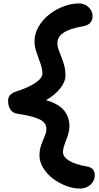

<svg xmlns="http://www.w3.org/2000/svg" viewBox="-20 -868 577 1114"><path d="M209 34.2Q209 1.5 219 -26.4Q229 -54.2 239 -76.9Q249 -99.6 249 -120.1Q249 -155.3 211.2 -174.8Q173.3 -194.3 82 -208Q55.2 -211.4 41 -231.4Q26.9 -251.5 26.9 -284.2Q26.9 -320.3 69.8 -335.9Q143.6 -358.9 184.8 -387Q226.1 -415 226.1 -440.9Q226.1 -468.3 214.6 -499.8Q203.1 -531.2 191.7 -564.7Q180.2 -598.1 180.2 -629.9Q180.2 -672.4 203.9 -713.1Q227.5 -753.9 264.4 -783.2Q301.3 -812.5 347.7 -830.3Q394 -848.1 438 -848.1Q471.7 -848.1 494.4 -825.9Q517.1 -803.7 517.1 -773.9Q517.1 -724.1 458 -714.8Q313 -690.4 313 -618.2Q313 -595.2 324.7 -566.9Q336.4 -538.6 348.1 -503.7Q359.9 -468.8 359.9 -430.2Q359.9 -393.6 329.3 -355Q298.8 -316.4 247.1 -287.1Q321.8 -264.6 352.3 -226.3Q382.8 -188 382.8 -136.2Q382.8 -102.1 364 -55.4Q345.2 -8.8 345.2 14.2Q345.2 42.5 381.1 64.5Q417 86.4 481 97.2Q505.9 101.1 517.8 113.3Q529.8 125.5 529.8 148.9Q529.8 181.2 505.1 203.6Q480.5 226.1 442.9 226.1Q405.3 226.1 363.8 210.4Q322.3 194.8 288.1 169.2Q253.9 143.6 231.4 107.4Q209 71.3 209 34.2Z"/></svg>

Font: Shantell Sans Bouncy
Style: Regular
Weight: 600
Designer: Stephen Nixon, Anya Danilova, Shantell Martin
Foundry: Arrow Type
Version: Version 1.006;[9816181b4]